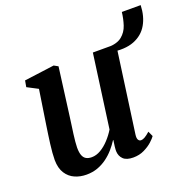

<svg xmlns="http://www.w3.org/2000/svg" viewBox="-124 -815 963 953"><g transform="rotate(-20 358.0 -338.5)"><path d="M176 10.5Q143 10.5 115 -1.8Q87 -14 69.5 -41Q52 -68 51.5 -111.5Q51.5 -128 53.2 -149.5Q55 -171 58 -195.2Q61 -219.5 64.5 -243Q68 -266.5 71 -287L99 -470.5L42.5 -500L48.5 -533.5L207 -554.5L228.5 -542.5L195 -287Q192.5 -266.5 189.2 -244.5Q186 -222.5 183.2 -201.5Q180.5 -180.5 178.8 -162.5Q177 -144.5 177 -132Q177 -105.5 183 -90.2Q189 -75 200.8 -68.5Q212.5 -62 230 -62Q254 -62 277.8 -76Q301.5 -90 322.5 -112.8Q343.5 -135.5 359 -161L412 -548.5H534.5L471.5 -93.5Q469 -75 474 -66.2Q479 -57.5 488.5 -57.5Q497.5 -57.5 508.5 -63.8Q519.5 -70 536.5 -85L549 -57.5Q542.5 -47.5 525 -31.5Q507.5 -15.5 481.5 -2.8Q455.5 10 423 10Q387.5 10 370.8 -6.2Q354 -22.5 353 -48.5Q353 -51.5 353.2 -58Q353.5 -64.5 354.5 -72.8Q355.5 -81 356.8 -89.5Q358 -98 359 -105L357.5 -106Q343.5 -84 325.5 -63.2Q307.5 -42.5 284.8 -25.8Q262 -9 235 0.8Q208 10.5 176 10.5ZM616 -688.5H715.5Q713.5 -630 689.2 -587.8Q665 -545.5 616.8 -526.5Q568.5 -507.5 493.5 -519.5L490 -547.5Q540 -548 565.5 -568.8Q591 -589.5 601.5 -621.5Q612 -653.5 616 -688.5Z"/></g></svg>

Font: Merriweather 48pt SemiBold
Style: Italic
Weight: 600
Italic angle: -7.8°
Designer: Eben Sorkin
Foundry: Eben Sorkin
Version: Version 2.101